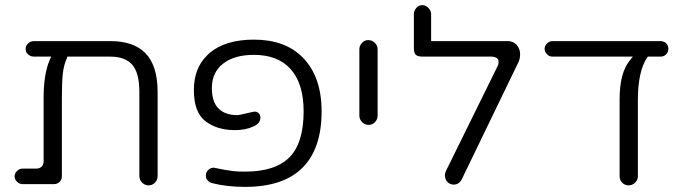

<svg xmlns="http://www.w3.org/2000/svg" viewBox="-20 -728 2685 750"><path d="M411.1 -567.4H113.3Q98.6 -567.4 89.4 -558.1Q80.1 -548.8 80.1 -537.1Q80.1 -519.5 96.7 -510.7Q103.5 -506.8 113.3 -506.8H179.7L173.8 -493.2Q150.4 -437.5 150.4 -346.7V-98.6Q150.4 -85 142.6 -77.1Q134.8 -69.3 121.1 -69.3H67.4Q55.7 -69.3 46.4 -60.1Q37.1 -50.8 37.1 -39.1Q37.1 -27.3 46.4 -18.1Q55.7 -8.8 67.4 -8.8H190.4Q204.1 -8.8 212.9 -17.6Q221.7 -26.4 221.7 -39.1V-342.8Q221.7 -405.3 225.1 -438.5Q228.5 -471.7 241.2 -501L243.2 -506.8H411.1Q468.8 -506.8 496.6 -475.1Q524.4 -443.4 524.4 -368.2V-40Q524.4 -25.4 535.2 -14.6Q545.9 -3.9 560.5 -3.9Q575.2 -3.9 585.4 -14.6Q595.7 -25.4 595.7 -40V-368.2Q595.7 -472.7 546.9 -521.5Q501 -567.4 411.1 -567.4Z M937.5 2Q1086.9 2 1161.6 -72.8Q1236.3 -147.5 1236.3 -293Q1236.3 -429.7 1161.1 -504.9Q1092.8 -573.2 971.7 -573.2Q860.4 -573.2 797.9 -520.5L788.1 -510.7Q737.3 -460.9 737.3 -376Q737.3 -289.1 782.7 -254.4Q828.1 -219.7 897.5 -219.7Q940.4 -219.7 970.7 -234.4Q997.1 -246.1 997.1 -268.6Q997.1 -279.3 990.7 -285.6Q984.4 -292 974.6 -292Q970.7 -292 942.4 -285.2Q914.1 -278.3 907.2 -278.3Q907.2 -278.3 907.2 -278.3Q859.4 -278.3 833.5 -304.2Q807.6 -330.1 807.6 -383.8Q807.6 -445.3 851.6 -479.5Q895.5 -513.7 971.7 -513.7Q1066.4 -513.7 1116.2 -457Q1166 -400.4 1166 -293Q1166 -168.9 1110.4 -113.3Q1054.7 -57.6 937.5 -57.6Q909.2 -57.6 890.6 -59.6Q859.4 -63.5 819.3 -72.3Q816.4 -73.2 814.5 -73.2Q812.5 -73.2 809.6 -72.3Q800.8 -71.3 793 -63.5Q784.2 -55.7 784.2 -42Q784.2 -29.3 792 -22.5Q798.8 -14.6 808.6 -12.7Q865.2 2 937.5 2Z M1455.1 -276.4V-535.2Q1455.1 -549.8 1444.3 -560.5Q1433.6 -571.3 1418.9 -571.3Q1409.2 -571.3 1404.3 -568.4Q1383.8 -555.7 1383.8 -535.2V-276.4Q1383.8 -261.7 1394.5 -251Q1405.3 -240.2 1419.9 -240.2Q1434.6 -240.2 1444.8 -251Q1455.1 -261.7 1455.1 -276.4Z M1752 -6.8Q1769.5 -6.8 1780.3 -21.5Q1782.2 -24.4 1783.2 -26.4L2002.9 -480.5Q2011.7 -496.1 2011.7 -516.6Q2011.7 -537.1 1998 -552.7Q1984.4 -567.4 1963.9 -567.4H1664.1V-671.9Q1664.1 -686.5 1653.3 -697.3Q1642.6 -708 1629.9 -708Q1616.2 -708 1606.4 -697.3Q1596.7 -686.5 1596.7 -671.9V-540Q1596.7 -520.5 1604.5 -513.7Q1612.3 -506.8 1631.8 -506.8H1901.4Q1921.9 -505.9 1926.8 -493.2Q1927.7 -488.3 1927.7 -484.4Q1927.7 -477.5 1923.8 -469.7L1721.7 -59.6Q1717.8 -48.8 1717.8 -43.9Q1717.8 -39.1 1718.8 -36.1Q1721.7 -18.6 1736.3 -10.7Q1744.1 -6.8 1752 -6.8Z M2559.6 -567.4H2137.7Q2126 -567.4 2116.7 -558.1Q2107.4 -548.8 2107.4 -537.1Q2107.4 -525.4 2116.7 -516.1Q2126 -506.8 2137.7 -506.8H2452.1L2439.5 -491.2Q2400.4 -442.4 2400.4 -340.8V-39.1Q2400.4 -24.4 2410.6 -14.2Q2420.9 -3.9 2435.5 -3.9Q2450.2 -3.9 2460.9 -14.6Q2471.7 -25.4 2471.7 -39.1V-336.9Q2471.7 -449.2 2507.8 -502.9L2510.7 -506.8H2559.6Q2573.2 -506.8 2582 -515.6Q2590.8 -524.4 2590.8 -537.1Q2590.8 -550.8 2582 -559.1Q2573.2 -567.4 2559.6 -567.4Z"/></svg>

Font: FakePearl
Style: ExtraLight
Weight: 300
Version: Version 1.2